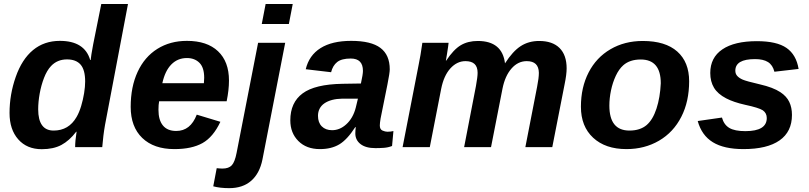

<svg xmlns="http://www.w3.org/2000/svg" viewBox="-20 -745 4097 972"><path d="M191.4 10.3Q116.2 10.3 72.3 -39.6Q28.3 -89.4 28.3 -172.9Q28.3 -266.6 59.6 -355.5Q90.8 -444.8 147.2 -491.5Q203.6 -538.1 283.2 -538.1Q345.7 -538.1 384 -513.9Q422.4 -489.7 436.5 -441.4H439Q439.9 -451.2 442.9 -470.7Q445.8 -490.2 451.7 -520.5L492.7 -724.6H627.9L511.7 -112.8Q506.8 -85.4 503.4 -57.1Q500 -28.8 497.6 0H360.4Q360.4 -30.8 367.7 -78.1H365.7Q331.1 -32.7 290.8 -11.2Q250.5 10.3 191.4 10.3ZM251.5 -84Q328.1 -84 367.7 -152.8Q381.3 -176.3 390.9 -208.3Q400.4 -240.2 405.8 -273.2Q411.1 -306.2 411.1 -332.5Q411.1 -391.1 388.2 -417.7Q365.2 -444.3 319.3 -444.3Q270 -444.3 238.3 -410.6Q217.3 -388.2 202.9 -350.8Q188.5 -313.5 180.9 -271.2Q173.3 -229 173.3 -191.9Q173.3 -138.2 192.9 -111.1Q212.4 -84 251.5 -84Z M785.6 -232.4Q782.2 -215.3 782.2 -189Q782.2 -137.2 804.9 -109.6Q827.6 -82 872.1 -82Q908.2 -82 934.1 -102.5Q960 -123 976.1 -164.6L1095.7 -128.4Q1059.1 -50.8 1004.9 -20.5Q950.7 9.8 862.8 9.8Q758.8 9.8 700.2 -46.6Q641.6 -103 641.6 -204.1Q641.6 -305.2 676.8 -381.3Q711.9 -457 776.6 -497.6Q841.3 -538.1 926.3 -538.1Q1028.3 -538.1 1083.7 -485.6Q1139.2 -433.1 1139.2 -337.4Q1139.2 -289.1 1127.4 -232.4ZM801.8 -323.7H1012.2L1013.7 -351.1Q1013.7 -403.3 989.5 -427.2Q965.3 -451.2 926.3 -451.2Q879.4 -451.2 847.4 -418.7Q815.4 -386.2 801.8 -323.7Z M1461.9 -724.6 1442.4 -623.5H1305.2L1324.7 -724.6ZM1140.6 207.5Q1093.3 207.5 1059.6 198.2L1077.1 106.4Q1084 106.9 1091.3 107.7Q1098.6 108.4 1105.5 108.4Q1138.2 108.4 1153.6 91.6Q1168.9 74.7 1177.7 29.3L1286.6 -528.3H1423.8L1308.6 62.5Q1294.4 132.8 1251.7 170.2Q1209 207.5 1140.6 207.5Z M1880.4 4.9Q1831.5 4.9 1805.2 -15.6Q1778.8 -36.1 1778.8 -69.8Q1778.8 -79.1 1779.5 -86.9Q1780.3 -94.7 1781.2 -101.1H1778.3Q1737.3 -37.6 1697.3 -13.9Q1657.2 9.8 1599.6 9.8Q1531.2 9.8 1490.5 -31Q1449.7 -71.8 1449.7 -135.7Q1449.7 -226.1 1512 -272.2Q1574.2 -318.4 1713.9 -320.8L1807.1 -322.3Q1817.4 -368.7 1817.4 -386.2Q1817.4 -417.5 1802 -433.1Q1786.6 -448.7 1755.4 -448.7Q1709.5 -448.7 1687 -430.9Q1664.6 -413.1 1656.2 -379.4L1527.8 -394.5Q1544.4 -464.8 1602.8 -501.5Q1661.1 -538.1 1757.8 -538.1Q1858.9 -538.1 1906 -502.4Q1953.1 -466.8 1953.1 -394Q1953.1 -376 1941.4 -317.4L1906.7 -145Q1902.8 -121.6 1902.8 -109.9Q1902.8 -89.8 1916.5 -84Q1930.2 -78.1 1941.4 -78.1Q1957.5 -78.1 1971.7 -81.5L1964.8 -5.9Q1944.3 2 1923.3 3.4Q1902.3 4.9 1880.4 4.9ZM1589.8 -158.7Q1589.8 -124.5 1609.1 -105.2Q1628.4 -85.9 1661.1 -85.9Q1700.2 -85.9 1732.4 -115.2Q1749.5 -130.4 1762 -152.1Q1774.4 -173.8 1781.2 -200.7L1792 -245.6H1712.9Q1684.1 -245.1 1661.1 -239Q1638.2 -232.9 1622.1 -221.7Q1606.4 -210.9 1598.1 -194.8Q1589.8 -178.7 1589.8 -158.7Z M2329.6 0 2389.6 -310.1Q2397.9 -356 2397.9 -376.5Q2397.9 -406.2 2382.6 -420.9Q2367.2 -435.5 2336.4 -435.5Q2293.5 -435.5 2260 -398.7Q2226.6 -361.8 2213.4 -294.9L2155.8 0H2018.1L2099.1 -415.5Q2108.9 -461.9 2118.2 -528.3H2251Q2251 -524.9 2248.5 -508.1Q2246.1 -491.2 2242.9 -471.4Q2239.7 -451.7 2237.3 -438H2238.8Q2276.4 -494.6 2312.7 -516.1Q2349.1 -537.6 2398.9 -537.6Q2522.5 -537.6 2536.6 -424.3Q2575.7 -485.4 2616 -511.5Q2656.2 -537.6 2709.5 -537.6Q2776.9 -537.6 2812.7 -502Q2848.6 -466.3 2848.6 -398.9Q2848.6 -368.2 2838.4 -318.8L2775.9 0H2639.6L2699.2 -306.2Q2708 -350.1 2708 -376.5Q2707.5 -406.2 2692.1 -420.9Q2676.8 -435.5 2646.5 -435.5Q2602.1 -435.5 2569.3 -397.9Q2536.6 -360.4 2523.9 -296.4L2465.8 0Z M3468.8 -333.5Q3468.8 -283.2 3459 -238Q3449.2 -192.9 3429.2 -153.8Q3389.2 -75.2 3316.2 -32.7Q3243.2 9.8 3151.4 9.8Q3044.9 9.8 2982.9 -47.6Q2920.9 -105 2920.9 -204.6Q2920.9 -302.7 2960 -378.4Q2999 -454.1 3070.6 -495.8Q3142.1 -537.6 3233.9 -537.6Q3348.6 -537.6 3408.7 -484.1Q3468.8 -430.7 3468.8 -333.5ZM3325.2 -323.2Q3325.2 -443.8 3223.6 -443.8Q3168.5 -443.8 3135.3 -414.6Q3113.3 -395 3097.4 -361.1Q3081.5 -327.1 3073.2 -287.4Q3064.9 -247.6 3064.9 -210.4Q3064.9 -147 3090.3 -115.5Q3115.7 -84 3166.5 -84Q3193.8 -84 3215.6 -91.1Q3237.3 -98.1 3253.4 -111.8Q3285.2 -139.2 3303.5 -195.3Q3321.8 -251.5 3325.2 -323.2Z M3989.3 -163.1Q3989.3 -78.1 3926.5 -34.2Q3863.8 9.8 3743.7 9.8Q3645.5 9.8 3588.9 -24.9Q3532.2 -59.6 3512.2 -132.3L3634.8 -149.9Q3645 -113.3 3672.4 -97.2Q3699.7 -81.1 3753.4 -81.1Q3861.8 -81.1 3861.8 -147.5Q3861.8 -172.4 3841.8 -186.5Q3821.3 -199.7 3752.4 -214.4Q3693.8 -227.5 3656.2 -247.1Q3613.3 -269.5 3594.5 -301Q3575.7 -332.5 3575.7 -375.5Q3575.7 -453.6 3637 -495.1Q3698.2 -536.6 3812 -536.6Q3912.6 -536.6 3961.9 -502.2Q4011.2 -467.8 4022.9 -396L3900.4 -381.8Q3892.1 -415.5 3868.2 -430.7Q3844.2 -445.8 3802.7 -445.8Q3752.4 -445.8 3727.5 -431.2Q3702.6 -416.5 3702.6 -387.2Q3702.6 -371.1 3712.4 -360.4Q3722.2 -349.6 3740.2 -341.8Q3757.8 -334 3827.1 -317.9Q3893.6 -302.7 3930.7 -278.3Q3961.9 -257.8 3975.6 -229.2Q3989.3 -200.7 3989.3 -163.1Z"/></svg>

Font: Arimo
Style: Italic
Weight: 400
Italic angle: -12°
Designer: Steve Matteson
Foundry: Monotype Imaging Inc.
Version: Version 1.33